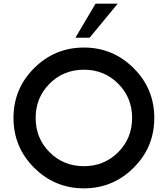

<svg xmlns="http://www.w3.org/2000/svg" viewBox="-20 -1020 918 1050"><path d="M392.5 -813.8 502.5 -1000H623.8L470 -813.8ZM710.6 -102.5Q597.5 10 438.8 10Q280 10 166.9 -102.5Q53.8 -215 53.8 -375Q53.8 -535 166.9 -647.5Q280 -760 438.8 -760Q597.5 -760 710.6 -647.5Q823.8 -535 823.8 -375Q823.8 -215 710.6 -102.5ZM251.2 -187.5Q327.5 -111.2 438.8 -111.2Q550 -111.2 626.2 -187.5Q702.5 -263.8 702.5 -375Q702.5 -486.2 626.2 -562.5Q550 -638.8 438.8 -638.8Q327.5 -638.8 251.2 -562.5Q175 -486.2 175 -375Q175 -263.8 251.2 -187.5Z"/></svg>

Font: Now Medium
Style: Regular
Weight: 500
Designer: Alfredo Marco Pradil
Foundry: Alfredo Marco Pradil
Version: Version 1.002;PS 001.002;hotconv 1.0.88;makeotf.lib2.5.64775